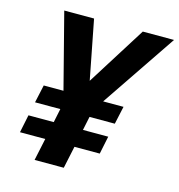

<svg xmlns="http://www.w3.org/2000/svg" viewBox="-106 -808 842 902"><g transform="rotate(15 315.0 -357.0)"><path d="M43 -108H166L143 0H285L308 -108H431L449 -195H326L340 -262H463L482 -349H383L630 -714H478L297 -426L241 -714H96L190 -349H94L75 -262H198L184 -195H61Z"/></g></svg>

Font: BC Sans
Style: Bold Italic
Weight: 700
Italic angle: -12°
Designer: Monotype Design Team
Province of B.C.
Foundry: Monotype Imaging Inc.
Version: Version 2.000;GOOG;noto-source:20170915:90ef993387c0